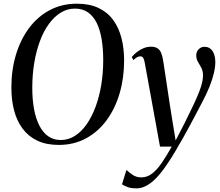

<svg xmlns="http://www.w3.org/2000/svg" viewBox="-20 -772 1191 1038"><path d="M298 11.5Q230.5 11.5 182 -11.5Q133.5 -34.5 102.2 -76.5Q71 -118.5 56.2 -175Q41.5 -231.5 41.5 -299Q41.5 -394 66.2 -476.2Q91 -558.5 137.2 -620.5Q183.5 -682.5 249 -717.2Q314.5 -752 396 -752Q464 -752 512.5 -729Q561 -706 591.5 -664.5Q622 -623 636.5 -567Q651 -511 651 -445.5Q651 -350.5 626.8 -267.8Q602.5 -185 556.5 -122.2Q510.5 -59.5 445 -24Q379.5 11.5 298 11.5ZM308.5 -15Q349.5 -15 385 -37.5Q420.5 -60 448.5 -100.2Q476.5 -140.5 496.8 -195Q517 -249.5 527.5 -313.8Q538 -378 538 -447Q538 -509 529.5 -560Q521 -611 502.8 -648Q484.5 -685 455.5 -705.2Q426.5 -725.5 385.5 -725.5Q344.5 -725.5 309 -704Q273.5 -682.5 244.8 -643.2Q216 -604 196 -550.2Q176 -496.5 165.2 -432.2Q154.5 -368 154.5 -296.5Q154.5 -235 163.8 -183.8Q173 -132.5 192 -94.5Q211 -56.5 240 -35.8Q269 -15 308.5 -15ZM763 -430.5Q759.5 -450.5 754.2 -459Q749 -467.5 739 -467.5Q729.5 -467.5 720.2 -462Q711 -456.5 701 -447L692.5 -464Q704 -478 720.5 -490.8Q737 -503.5 756.2 -511.5Q775.5 -519.5 796.5 -519.5Q819.5 -519.5 832.8 -510Q846 -500.5 852.5 -483Q859 -465.5 862.5 -441.5Q868.5 -405.5 874.2 -365.2Q880 -325 886.5 -283Q893 -241 899.2 -199.5Q905.5 -158 912 -119L929.5 -12.5L977 -104.5Q1006.5 -163.5 1026 -205Q1045.5 -246.5 1056.8 -275.8Q1068 -305 1072.8 -326Q1077.5 -347 1077.5 -364Q1077.5 -388.5 1068.2 -405.8Q1059 -423 1050 -438Q1041 -453 1041 -472Q1041 -492.5 1054 -505.8Q1067 -519 1085.5 -519Q1105 -519 1118 -508.2Q1131 -497.5 1137.5 -478.8Q1144 -460 1144 -436Q1144 -409.5 1136 -375.5Q1128 -341.5 1112 -301.8Q1096 -262 1071.5 -216.5Q1057.5 -189.5 1040.8 -158Q1024 -126.5 1005.8 -92.2Q987.5 -58 967.8 -23.2Q948 11.5 928 45.5Q908 79.5 887 110.5Q859 153 831.2 183.5Q803.5 214 775 230.2Q746.5 246.5 717.5 246.5Q692.5 246.5 675 241Q657.5 235.5 639.5 224.5L663.5 147Q676 158 696 172.5Q716 187 744 187Q776 187 802.8 166Q829.5 145 855 107.8Q880.5 70.5 908.5 20.5H845Z"/></svg>

Font: Merriweather 144pt
Style: Italic
Weight: 400
Italic angle: -7.8°
Version: Version 2.101